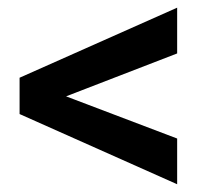

<svg xmlns="http://www.w3.org/2000/svg" viewBox="-20 -558 548 498"><path d="M151.4 -308.1 439.5 -198.7V-80.1L30.8 -262.2V-356.4L439.5 -538.1V-419.4Z"/></svg>

Font: TypoPRO Roboto
Style: Regular
Weight: 500
Designer: Google
Version: Version 2.136; 2016